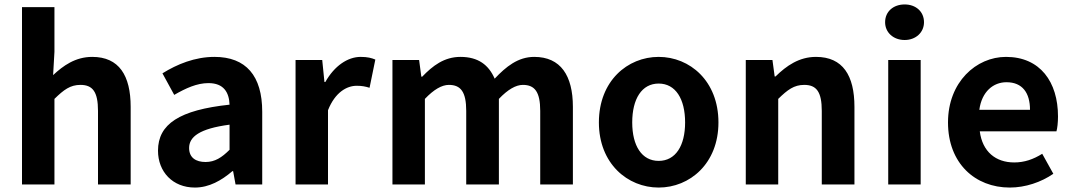

<svg xmlns="http://www.w3.org/2000/svg" viewBox="-20 -830 4823 864"><path d="M79 0H225V-385C267 -426 296 -448 342 -448C397 -448 421 -417 421 -331V0H568V-349C568 -490 516 -574 395 -574C319 -574 264 -534 219 -492L225 -597V-798H79Z M857 14C921 14 977 -18 1026 -60H1029L1040 0H1160V-327C1160 -489 1087 -574 945 -574C857 -574 777 -541 711 -500L764 -403C816 -433 866 -456 918 -456C987 -456 1011 -414 1013 -359C788 -335 691 -272 691 -152C691 -57 757 14 857 14ZM905 -101C862 -101 831 -120 831 -164C831 -214 877 -251 1013 -269V-156C978 -121 947 -101 905 -101Z M1310 0H1456V-334C1488 -415 1541 -444 1585 -444C1608 -444 1624 -441 1643 -435L1669 -562C1652 -569 1634 -574 1603 -574C1545 -574 1485 -534 1444 -461H1440L1430 -560H1310Z M1746 0H1892V-385C1932 -427 1968 -448 2000 -448C2053 -448 2078 -417 2078 -331V0H2225V-385C2265 -427 2301 -448 2333 -448C2386 -448 2411 -417 2411 -331V0H2558V-349C2558 -490 2503 -574 2384 -574C2311 -574 2257 -530 2206 -476C2179 -538 2132 -574 2052 -574C1979 -574 1927 -534 1880 -485H1876L1866 -560H1746Z M2944 14C3084 14 3213 -94 3213 -279C3213 -466 3084 -574 2944 -574C2804 -574 2675 -466 2675 -279C2675 -94 2804 14 2944 14ZM2944 -106C2868 -106 2825 -174 2825 -279C2825 -385 2868 -454 2944 -454C3020 -454 3063 -385 3063 -279C3063 -174 3020 -106 2944 -106Z M3336 0H3482V-385C3524 -426 3553 -448 3599 -448C3654 -448 3678 -417 3678 -331V0H3825V-349C3825 -490 3773 -574 3652 -574C3576 -574 3519 -534 3470 -486H3466L3456 -560H3336Z M3977 0H4123V-560H3977ZM4051 -650C4101 -650 4138 -684 4138 -730C4138 -778 4101 -810 4051 -810C4000 -810 3963 -778 3963 -730C3963 -684 4000 -650 4051 -650Z M4524 14C4594 14 4665 -10 4720 -48L4670 -138C4630 -113 4590 -99 4544 -99C4461 -99 4401 -147 4389 -239H4734C4738 -252 4741 -279 4741 -306C4741 -461 4661 -574 4507 -574C4373 -574 4246 -461 4246 -279C4246 -95 4368 14 4524 14ZM4387 -336C4398 -418 4450 -460 4509 -460C4581 -460 4615 -412 4615 -336Z"/></svg>

Font: Source Han Sans SC Bold
Style: Regular
Weight: 700
Designer: Ryoko NISHIZUKA (kana & ideographs); Paul D. Hunt (Latin, Greek & Cyrillic); Wenlong ZHANG (bopomofo); Sandoll Communica
Foundry: Adobe Systems Incorporated
Version: Version 1.001;PS 1.001;hotconv 1.0.78;makeotf.lib2.5.61930